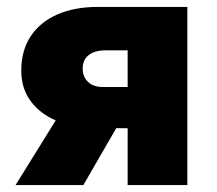

<svg xmlns="http://www.w3.org/2000/svg" viewBox="-20 -535 627 555"><path d="M25 0 196.5 -276.5 247 -167Q189.5 -167 143 -186.2Q96.5 -205.5 69 -242.2Q41.5 -279 41.5 -331Q41.5 -388.5 68.2 -429.5Q95 -470.5 144.8 -492.8Q194.5 -515 263 -515H521.5V0H349V-389.5H285Q254 -389.5 236.5 -375.8Q219 -362 219 -337Q219 -313 234.5 -298.2Q250 -283.5 277 -283.5H365V-164.5H316L221 0Z"/></svg>

Font: Geologica Roman ExtraBold
Style: Regular
Weight: 800
Designer: Sindre Bremnes, Frode Helland
Foundry: Monokrom Skriftforlag AS
Version: Version 1.010;gftools[0.9.28]